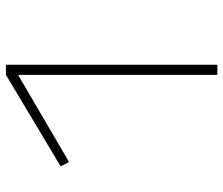

<svg xmlns="http://www.w3.org/2000/svg" viewBox="-74 -696 770 663"><g transform="rotate(-90 311.5 -365.0)"><path d="M384 0V-687H382L83 -512L68 -541L384 -730H419V0Z"/></g></svg>

Font: M PLUS 1 Thin ExtraLight
Style: Regular
Weight: 250
Version: Version 1.001